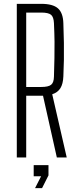

<svg xmlns="http://www.w3.org/2000/svg" viewBox="-20 -820 402 1000"><path d="M67.5 0V-800H195Q255 -800 281.8 -776.5Q308.5 -753 310 -698.5Q312 -643 312.8 -596.5Q313.5 -550 312.8 -507.8Q312 -465.5 310 -422Q308.5 -383.5 294.8 -361Q281 -338.5 252 -329L327.5 0H276L204 -321.5H116.5V0ZM116.5 -367H194.5Q232 -367 246.2 -378.5Q260.5 -390 261 -421Q262.5 -475.5 263.5 -518Q264.5 -560.5 264 -602.8Q263.5 -645 261 -699.5Q259.5 -731.5 245.8 -743Q232 -754.5 195 -754.5H116.5ZM162.5 160 194 98H155.5V40H232.5V93.5L199 160Z"/></svg>

Font: Big Shoulders Text Thin ExtraLight
Style: Regular
Weight: 250
Version: Version 2.002